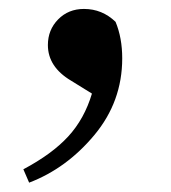

<svg xmlns="http://www.w3.org/2000/svg" viewBox="-20 -170 375 421"><path d="M181.6 35.2 135.7 6.8Q85 -23.4 85 -71.3Q85 -104.5 107.4 -127.4Q129.9 -150.4 164.1 -150.4Q204.1 -150.4 233.4 -122.1Q248 -86.9 248 -42Q248 52.7 187 126Q126 199.2 43.9 230.5L31.2 201.2Q93.8 168 129.4 129.4Q165 90.8 181.6 35.2Z"/></svg>

Font: GenRyuMin TW TTF Bold
Style: Regular
Weight: 700
Version: Version 1.300